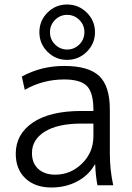

<svg xmlns="http://www.w3.org/2000/svg" viewBox="-20 -823 588 853"><path d="M278 -757Q247 -757 224.5 -734.5Q202 -712 202 -680Q202 -648 224.5 -625.5Q247 -603 278 -603Q310 -603 332.5 -625.5Q355 -648 355 -680Q355 -712 332.5 -734.5Q310 -757 278 -757ZM265 -530Q374 -530 421 -485Q468 -440 468 -337V-140Q468 -69 483 0H413Q405 -39 403 -92H401Q374 -44 323 -17Q272 10 208 10Q136 10 93 -30.5Q50 -71 50 -140Q50 -227 126 -278.5Q202 -330 342 -330H395V-335Q395 -411 366.5 -440.5Q338 -470 265 -470Q171 -470 90 -424L77 -483Q163 -530 265 -530ZM365.5 -767Q402 -731 402 -680Q402 -629 365.5 -593Q329 -557 278 -557Q227 -557 191 -593Q155 -629 155 -680Q155 -731 191 -767Q227 -803 278 -803Q329 -803 365.5 -767ZM122 -143Q122 -98 150 -72.5Q178 -47 225 -47Q294 -47 344.5 -96.5Q395 -146 395 -218V-274H342Q237 -274 179.5 -238.5Q122 -203 122 -143Z"/></svg>

Font: M PLUS 1p
Style: Regular
Weight: 400
Version: Version 1.062